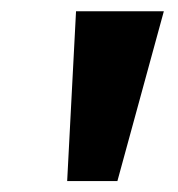

<svg xmlns="http://www.w3.org/2000/svg" viewBox="-20 -748 323 349"><path d="M102.1 -418.9 118.2 -727.5H277.8L193.4 -418.9Z"/></svg>

Font: Inter Display ExtraBold
Style: Italic
Weight: 800
Italic angle: -9.39999°
Designer: Rasmus Andersson
Foundry: rsms
Version: Version 4.000;git-a52131595